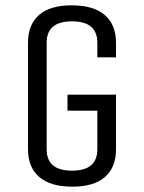

<svg xmlns="http://www.w3.org/2000/svg" viewBox="-20 -685 540 720"><path d="M233 -270V-330H415V-125Q415 -58 374 -21.5Q333 15 251 15Q169 15 127 -21.5Q85 -58 85 -125V-525Q85 -592 126 -628.5Q167 -665 249 -665Q331 -665 373 -628.5Q415 -592 415 -525V-470H345V-525Q345 -605 250 -605Q155 -605 155 -525V-125Q155 -45 250 -45Q345 -45 345 -125V-270Z"/></svg>

Font: Unica One
Style: Regular
Weight: 400
Designer: Eduardo Rodriguez Tunni
Foundry: Eduardo Rodriguez Tunni
Version: Version 1.001